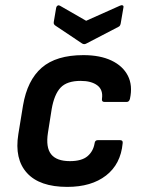

<svg xmlns="http://www.w3.org/2000/svg" viewBox="-20 -720 557 752"><path d="M243.5 12Q135 12 85.6 -42.6Q36.1 -97.1 51.8 -194.5L70.1 -306.6Q86.8 -405.7 143.5 -454.9Q200.3 -504.1 306.7 -504.1Q371.9 -504.1 416.6 -482.9Q461.3 -461.6 480.8 -423.5Q500.3 -385.4 489 -333.1Q486 -320.7 476 -320.7H389.5Q377.4 -320.7 379.4 -333.1Q384.4 -368.3 361 -385.8Q337.6 -403.2 296 -403.2Q242.2 -403.2 217.3 -376.8Q192.4 -350.4 182.4 -292.6L167.8 -200.2Q158.8 -142.7 180.3 -115.8Q201.7 -88.9 253.9 -88.9Q299.7 -88.9 322.5 -108Q345.2 -127.1 350.5 -158.7Q351.9 -171.1 362.9 -171.1H450.1Q462.4 -171.1 460.4 -158.7Q452.8 -77.2 395.4 -32.6Q337.9 12 243.5 12ZM450.4 -698Q456.5 -700.7 460.6 -698.8Q464.8 -697 463.5 -691L452.8 -628.4Q451.8 -623.4 449.9 -620Q448.1 -616.7 442.8 -614.3L318.4 -549.6Q309.7 -544.6 301.7 -549.6L199 -618.3Q193.9 -621.3 191.8 -624.9Q189.6 -628.4 190.6 -634L200 -689.7Q201.3 -695.7 205.5 -698Q209.7 -700.4 214.7 -697.7L317.4 -638.6Z"/></svg>

Font: Sofia Sans Hairline
Style: Italic
Weight: 1
Italic angle: -9°
Designer: Botio Nikoltchev, Ani Petrova
Foundry: lettersoup
Version: Version 4.102